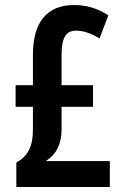

<svg xmlns="http://www.w3.org/2000/svg" viewBox="-20 -744 494 764"><path d="M275 -724C168 -724 111 -657 111 -526V-405H42V-319H111V-228C111 -158 89 -122 45 -97V0H417V-103H162C204 -129 225 -171 225 -229V-319H350V-405H225V-526C225 -593 242 -622 283 -622C312 -622 341 -612 376 -591L411 -683C368 -711 324 -724 275 -724Z"/></svg>

Font: Noto Sans Arabic UI XCn SmBd
Style: Regular
Weight: 600
Width: 2
Designer: Monotype Design Team, Nadine Chahine and Nizar Qandah
Foundry: Monotype Imaging Inc.
Version: Version 2.010